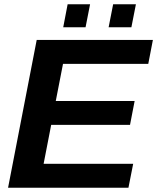

<svg xmlns="http://www.w3.org/2000/svg" viewBox="-20 -874 732 894"><path d="M17.6 0 150.9 -688H691.9L670.4 -576.7H273.4L239.7 -403.8H606.9L585.4 -292.5H218.3L183.1 -111.3H600.1L578.1 0ZM485.8 -747.1 506.8 -854H612.8L591.8 -747.1ZM274.4 -747.1 294.9 -854H399.4L378.4 -747.1Z"/></svg>

Font: Liberation Sans
Style: Bold Italic
Weight: 700
Italic angle: -12°
Designer: Steve Matteson
Foundry: Ascender Corporation
Version: Version 2.1.5